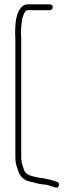

<svg xmlns="http://www.w3.org/2000/svg" viewBox="-20 -711 343 887"><path d="M210 -691H107C99 -691 91 -688 84 -682C54 -658 50 -606 50 -553C51 -541 51 -530 51 -520V13C51 30 52 40 56 54C63 71 64 86 75 100C87 118 106 127 132 131C149 136 174 142 192 142C204 144 214 149 226 152L236 155C252 162 260 133 244 130L234 126C222 122 209 118 197 116L182 113L168 111C142 107 109 101 96 84C91 76 90 69 87 61L82 46C80 40 79 35 79 30C78 25 78 19 78 13V-520C78 -531 78 -542 77 -553C77 -579 79 -600 82 -621C84 -632 94 -664 107 -664H210C218 -664 224 -670 224 -678C224 -686 218 -691 210 -691Z"/></svg>

Font: Electronic
Style: Lt
Weight: 300
Version: Version 1.011